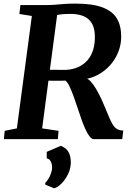

<svg xmlns="http://www.w3.org/2000/svg" viewBox="-20 -771 730 1064"><path d="M1.5 0 6 -46 73.5 -59.5 156.5 -682.5 87.5 -693.5 93 -743H235Q264 -743 287 -745Q310 -747 336 -749Q362 -751 398 -751Q493 -751 548.2 -730Q603.5 -709 627.5 -668.8Q651.5 -628.5 651.5 -570Q652 -509 622.2 -455Q592.5 -401 540 -366.8Q487.5 -332.5 420 -329L451.5 -336.5Q466.5 -337.5 483 -319.2Q499.5 -301 515 -273.8Q530.5 -246.5 543 -219.5Q555.5 -192.5 562 -175.5Q575 -145.5 584.5 -122Q594 -98.5 604 -81.8Q614 -65 628 -56.5Q642 -48 663 -47.5L657.5 0H499.5Q489 0 477.8 -13.5Q466.5 -27 455.2 -50.8Q444 -74.5 433 -105Q421 -139.5 409.2 -175.2Q397.5 -211 385.8 -242.8Q374 -274.5 363 -296.5Q352 -318.5 341.5 -324.5Q339 -324 326.5 -323.8Q314 -323.5 297.2 -323.5Q280.5 -323.5 263.8 -323.8Q247 -324 236.5 -324L243.5 -384.5Q253 -384.5 268.8 -384.2Q284.5 -384 301.2 -384Q318 -384 331 -384Q344 -384 348.5 -384Q386 -386.5 415.5 -400.2Q445 -414 465.8 -438.2Q486.5 -462.5 496.8 -497Q507 -531.5 505.5 -576Q503.5 -635.5 470 -664.8Q436.5 -694 369 -694Q359.5 -694 341.5 -693.2Q323.5 -692.5 305.2 -689.5Q287 -686.5 275 -681L301 -721L213.5 -59.5L304.5 -46L300.5 0ZM230.5 252 231.5 241Q239 235.5 248 220.8Q257 206 263.2 187.8Q269.5 169.5 268.5 154Q268.5 137.5 261 123.2Q253.5 109 239 106.5V70.5L317 37Q348.5 50 360.5 73Q372.5 96 372.5 129.5Q372 164.5 356.5 195.2Q341 226 320 246.8Q299 267.5 280 272.5Z"/></svg>

Font: Merriweather 20pt
Style: Bold Italic
Weight: 700
Italic angle: -7.8°
Version: Version 2.101